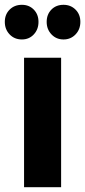

<svg xmlns="http://www.w3.org/2000/svg" viewBox="-26 -778 354 798"><path d="M74 -538H228V0H74ZM134 -687Q134 -656 114.5 -635Q95 -614 65 -614Q34 -614 14 -635Q-6 -656 -6 -687Q-6 -718 14 -738Q34 -758 65 -758Q95 -758 114.5 -738Q134 -718 134 -687ZM308 -687Q308 -656 288 -635Q268 -614 238 -614Q208 -614 188 -635Q168 -656 168 -687Q168 -718 187.5 -738Q207 -758 238 -758Q268 -758 288 -738Q308 -718 308 -687Z"/></svg>

Font: Gontserrat SemiBold
Style: Regular
Weight: 600
Designer: Julieta Ulanovsky
Foundry: Julieta Ulanovsky
Version: Version 6.001